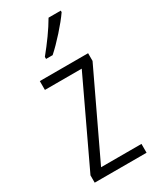

<svg xmlns="http://www.w3.org/2000/svg" viewBox="-196 -825 727 885"><g transform="rotate(-30 167.5 -382.5)"><path d="M292 -757V-765H227C200 -718 162 -666 122 -617V-606H157C200 -644 262 -713 292 -757ZM307 0V-47H92L303 -491V-532H46V-485H242L31 -39V0Z"/></g></svg>

Font: Noto Sans Myanmar Condensed Light
Style: Regular
Weight: 300
Width: 3
Designer: Monotype Design Team
Foundry: Monotype Imaging Inc.
Version: Version 2.107